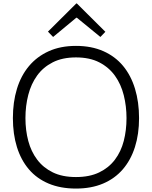

<svg xmlns="http://www.w3.org/2000/svg" viewBox="-20 -1087 884 1117"><path d="M593 -902 564 -872 427 -984H424L289 -872L259 -903L424 -1067H427ZM789 -400Q789 -307 765 -231.5Q741 -156 694.5 -102Q648 -48 579.5 -19Q511 10 422 10Q332 10 263 -19Q194 -48 148 -102Q102 -156 78.5 -231.5Q55 -307 55 -400Q55 -493 78.5 -570Q102 -647 148.5 -702.5Q195 -758 263.5 -789Q332 -820 422 -820Q512 -820 581 -789.5Q650 -759 696 -703.5Q742 -648 765.5 -570.5Q789 -493 789 -400ZM716 -400Q716 -469 700 -533Q684 -597 649 -646Q614 -695 558 -724Q502 -753 422 -753Q343 -753 287 -724.5Q231 -696 196 -647.5Q161 -599 144.5 -535Q128 -471 128 -400Q128 -329 144.5 -267Q161 -205 196.5 -158Q232 -111 287.5 -84Q343 -57 422 -57Q501 -57 557 -84Q613 -111 648.5 -158Q684 -205 700 -267Q716 -329 716 -400Z"/></svg>

Font: TypoPRO Sinkin Sans
Style: 300 Light
Weight: 300
Designer: Keith Bates
Foundry: K-Type
Version: Sinkin Sans (version 1.0)  by Keith Bates   •   © 2014   www